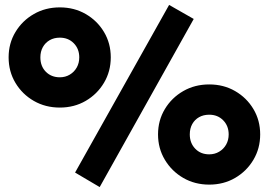

<svg xmlns="http://www.w3.org/2000/svg" viewBox="-20 -740 1092 780"><path d="M385 20 285 -39 667 -720 767 -663ZM223 -303Q164.5 -303 117.5 -330Q70.5 -357 42.8 -403.2Q15 -449.5 15 -507Q15 -564 42.8 -610Q70.5 -656 117.5 -683Q164.5 -710 223 -710Q281.5 -710 328.2 -683Q375 -656 402.5 -610Q430 -564 430 -507Q430 -450 402.5 -403.8Q375 -357.5 328.2 -330.2Q281.5 -303 223 -303ZM223 -426Q245.5 -426 263.5 -436.8Q281.5 -447.5 291.8 -465.8Q302 -484 302 -507Q302 -541.5 279.8 -564.2Q257.5 -587 223 -587Q199.5 -587 181.8 -576.8Q164 -566.5 154 -548.5Q144 -530.5 144 -507Q144 -471 166.2 -448.5Q188.5 -426 223 -426ZM830 10Q771.5 10 724.5 -17.2Q677.5 -44.5 649.8 -90.8Q622 -137 622 -194Q622 -251 649.8 -297Q677.5 -343 724.5 -370Q771.5 -397 830 -397Q888.5 -397 935.2 -370Q982 -343 1009.5 -297Q1037 -251 1037 -194Q1037 -137 1009.5 -90.8Q982 -44.5 935.2 -17.2Q888.5 10 830 10ZM830 -113Q852.5 -113 870.5 -123.8Q888.5 -134.5 898.8 -152.8Q909 -171 909 -194Q909 -228.5 886.8 -251.2Q864.5 -274 830 -274Q806.5 -274 788.8 -264Q771 -254 761 -236Q751 -218 751 -194Q751 -159 773 -136Q795 -113 830 -113Z"/></svg>

Font: Geologica Black
Style: Regular
Weight: 900
Designer: Sindre Bremnes, Frode Helland
Foundry: Monokrom Skriftforlag AS
Version: Version 1.010;gftools[0.9.28]